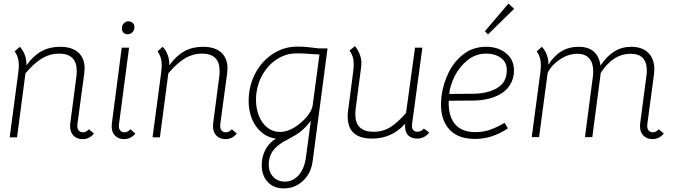

<svg xmlns="http://www.w3.org/2000/svg" viewBox="-20 -766 3787 1071"><path d="M504 -21Q479 10 441 10Q409 10 390 -9.5Q371 -29 371 -63Q371 -73 372 -78L406 -338Q408 -350 408 -371Q408 -467 309 -467Q260 -467 216 -441.5Q172 -416 122 -357L75 0H34L82 -361Q85 -384 85 -401Q85 -426 79.5 -444Q74 -462 62 -480L91 -505Q110 -484 119.5 -456.5Q129 -429 127 -401Q167 -456 212 -480.5Q257 -505 315 -505Q381 -505 416.5 -473.5Q452 -442 452 -384Q452 -375 450 -357L412 -75Q409 -51 418 -39.5Q427 -28 443 -28Q461 -28 476 -45Z M643 -63Q643 -45 652 -36.5Q661 -28 675 -28Q692 -28 707 -45L735 -21Q710 10 672 10Q641 10 622 -9Q603 -28 603 -61Q603 -72 604 -78L659 -500H700L644 -75Q643 -71 643 -63ZM660 -607Q660 -624 670.5 -635.5Q681 -647 697 -647Q711 -647 720.5 -638Q730 -629 730 -615Q730 -598 719 -586.5Q708 -575 692 -575Q677 -575 668.5 -584Q660 -593 660 -607Z M1301 -21Q1276 10 1238 10Q1206 10 1187 -9.5Q1168 -29 1168 -63Q1168 -73 1169 -78L1203 -338Q1205 -350 1205 -371Q1205 -467 1106 -467Q1057 -467 1013 -441.5Q969 -416 919 -357L872 0H831L879 -361Q882 -384 882 -401Q882 -426 876.5 -444Q871 -462 859 -480L888 -505Q907 -484 916.5 -456.5Q926 -429 924 -401Q964 -456 1009 -480.5Q1054 -505 1112 -505Q1178 -505 1213.5 -473.5Q1249 -442 1249 -384Q1249 -375 1247 -357L1209 -75Q1206 -51 1215 -39.5Q1224 -28 1240 -28Q1258 -28 1273 -45Z M1440 156Q1440 141 1441 133Q1452 49 1519 7Q1451 -2 1409 -60.5Q1367 -119 1367 -204Q1367 -227 1370 -249Q1380 -322 1418 -380.5Q1456 -439 1513.5 -472.5Q1571 -506 1638 -506Q1675 -506 1698 -503L1759 -496H1807L1724 133Q1715 201 1670 243Q1625 285 1562 285Q1507 285 1473.5 249Q1440 213 1440 156ZM1649 -74Q1680 -98 1700.5 -126.5Q1721 -155 1724 -178L1762 -462L1662 -468H1631Q1578 -468 1530 -439Q1482 -410 1450 -359Q1418 -308 1410 -245Q1408 -233 1408 -209Q1408 -159 1425 -118Q1442 -77 1472.5 -53.5Q1503 -30 1542 -30Q1567 -30 1595 -41.5Q1623 -53 1649 -74ZM1685 123 1714 -93Q1690 -58 1649 -26Q1633 -14 1585 12Q1556 27 1553 30Q1519 52 1501.5 76.5Q1484 101 1480 135Q1479 141 1479 153Q1479 194 1504 220.5Q1529 247 1568 247Q1612 247 1643 214.5Q1674 182 1685 123Z M2056 7Q1983 7 1949 -28Q1915 -63 1920 -136L1950 -365Q1953 -389 1953 -407Q1953 -432 1947.5 -449Q1942 -466 1930 -484L1960 -509Q1976 -489 1986 -464.5Q1996 -440 1996 -414Q1996 -402 1995 -396L1964 -160Q1962 -138 1962 -129Q1962 -31 2063 -31Q2117 -31 2158 -57Q2199 -83 2245 -136L2295 -500H2336L2279 -77Q2278 -73 2278 -65Q2278 -31 2309 -31Q2319 -31 2329.5 -36.5Q2340 -42 2344 -49L2374 -27Q2362 -10 2344 -1.5Q2326 7 2309 7Q2272 7 2254 -14.5Q2236 -36 2240 -76Q2166 7 2056 7Z M2440 -182Q2440 -206 2443 -231Q2452 -300 2483 -362.5Q2514 -425 2567 -465Q2620 -505 2691 -505Q2759 -505 2803 -469Q2847 -433 2847 -373Q2847 -360 2846 -353Q2836 -281 2774 -243Q2712 -205 2613 -205L2483 -204Q2480 -120 2517.5 -74.5Q2555 -29 2632 -29Q2676 -29 2714.5 -42.5Q2753 -56 2795 -81L2813 -50Q2725 9 2631 9Q2536 9 2488 -42.5Q2440 -94 2440 -182ZM2807 -374Q2807 -420 2773.5 -443.5Q2740 -467 2693 -467Q2633 -467 2587.5 -430Q2542 -393 2516 -340.5Q2490 -288 2486 -242L2616 -243Q2699 -243 2753 -275Q2807 -307 2807 -374ZM2685 -592 2816 -746 2848 -717 2702 -574Z M3683 -21Q3656 10 3620 10Q3588 10 3569 -9.5Q3550 -29 3550 -62Q3550 -73 3551 -78L3587 -352Q3588 -359 3588 -372Q3588 -466 3498 -466Q3399 -466 3331 -359L3284 -1H3243L3287 -338Q3289 -349 3289 -369Q3289 -415 3266.5 -440.5Q3244 -466 3201 -466Q3151 -466 3104 -435Q3057 -404 3035 -360L2987 -1H2946L2994 -361Q2997 -384 2997 -401Q2997 -426 2991.5 -444Q2986 -462 2974 -480L3003 -505Q3021 -485 3030.5 -459Q3040 -433 3039 -405Q3101 -505 3208 -505Q3314 -505 3330 -400Q3398 -505 3500 -505Q3562 -505 3596 -471.5Q3630 -438 3630 -379Q3630 -371 3628 -351L3591 -75Q3588 -51 3597 -39.5Q3606 -28 3622 -28Q3640 -28 3654 -45Z"/></svg>

Font: Bellota Light
Style: Italic
Weight: 300
Italic angle: -7.5°
Designer: Kemie Guaida
Foundry: Kemie Guaida
Version: Version 4.001